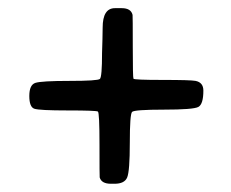

<svg xmlns="http://www.w3.org/2000/svg" viewBox="-20 -525 568 473"><path d="M263.2 -504.9H279.8Q302.7 -504.9 306.6 -488.3Q307.1 -486.3 307.1 -410.2Q307.1 -334 308.8 -331.1Q310.5 -328.1 380.4 -328.1Q450.2 -328.1 461.9 -325.7Q481 -321.8 481 -301.8Q481 -268.1 468.5 -261.5Q456.1 -254.9 383.5 -254.9Q311 -254.9 305.4 -249.3Q299.8 -243.7 299.8 -173.3Q299.8 -103 293.2 -87.6Q286.6 -72.3 262.2 -72.3H253.4Q230 -72.3 225.6 -87.9Q225.1 -89.4 225.1 -168.5Q225.1 -247.6 221.2 -250.2Q217.3 -252.9 147.2 -252.9Q77.1 -252.9 64.7 -257.1Q52.2 -261.2 52.2 -288.6Q52.2 -315.9 67.1 -320.8Q82 -325.7 151.4 -325.7Q220.7 -325.7 226.1 -330.6Q231.4 -335.4 231.4 -394.5L232.4 -428.2Q232.9 -436.5 232.9 -457Q232.9 -504.9 263.2 -504.9Z"/></svg>

Font: Averia Gruesa Libre
Style: Regular
Weight: 400
Italic angle: -1.70001°
Version: Version 1.002